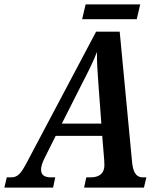

<svg xmlns="http://www.w3.org/2000/svg" viewBox="-64 -859 726 879"><path d="M312 -771H562L578 -839H328ZM-44 0H179L189 -47H171C139 -47 124 -58 124 -82C124 -96 129 -114 142 -139L191 -237H404L413 -127C413 -120 414 -110 414 -103C414 -64 389 -47 351 -47H331L321 0H595L606 -47H591C556 -47 544 -75 540 -124L484 -714H376L64 -125C31 -61 17 -47 -15 -47H-33ZM312 -477C344 -539 361 -573 380 -621C379 -573 383 -527 387 -468L400 -293H219Z"/></svg>

Font: Noto Serif Condensed SemiBold
Style: Italic
Weight: 600
Width: 3
Italic angle: -12°
Designer: Monotype Design Team
Foundry: Monotype Imaging Inc.
Version: Version 2.014